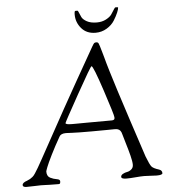

<svg xmlns="http://www.w3.org/2000/svg" viewBox="-59 -945 889 1002"><g transform="rotate(-5 385.5 -443.5)"><path d="M368 -872Q368 -891 373 -891H384Q387 -891 391 -880Q395 -869 401.5 -856Q408 -843 428 -832Q448 -821 480 -821Q507 -821 528 -832Q549 -843 558 -856Q567 -869 573.5 -880Q580 -891 583 -891H590Q597 -891 597 -889Q597 -881 589.5 -863Q582 -845 568 -822.5Q554 -800 527.5 -784Q501 -768 469 -768Q422 -768 395 -799.5Q368 -831 368 -872ZM20 -9Q20 -22 45 -30Q55 -34 61 -37.5Q67 -41 74.5 -47Q82 -53 89.5 -65Q97 -77 106.5 -92.5Q116 -108 131 -136Q146 -164 164 -196Q182 -228 210 -279.5Q238 -331 269.5 -387.5Q301 -444 347.5 -526.5Q394 -609 445 -698Q453 -712 456.5 -715Q460 -718 468 -718Q476 -718 479.5 -711Q483 -704 494 -665Q499 -648 502 -637Q505 -626 511 -604Q517 -582 524 -560Q547 -483 606.5 -301Q666 -119 672 -102Q689 -58 698 -47.5Q707 -37 736 -28Q752 -23 752 -8Q752 2 721 2Q710 2 690.5 0.5Q671 -1 656 -1Q638 -1 610 1.5Q582 4 563 4Q536 4 536 -7Q536 -16 546.5 -22Q557 -28 569 -30Q581 -32 591.5 -41Q602 -50 602 -65Q602 -82 594 -113.5Q586 -145 575 -181Q564 -217 561 -229Q556 -251 540 -256Q533 -258 524 -258Q519 -258 480 -257.5Q441 -257 403 -257Q327 -257 302 -258.5Q277 -260 269 -260Q242 -260 234 -245Q206 -196 185 -153.5Q164 -111 156.5 -91.5Q149 -72 149 -69Q149 -44 166 -35.5Q183 -27 200 -24.5Q217 -22 217 -12Q217 -7 216 -3.5Q215 0 212.5 1Q210 2 208.5 2Q207 2 202 2Q181 2 162 1.5Q143 1 132.5 0.5Q122 0 115 0Q106 0 83 1Q60 2 40 2Q20 2 20 -9ZM271 -312Q271 -304 304 -304Q308 -304 321 -304Q334 -304 380.5 -304.5Q427 -305 512 -305Q520 -305 523.5 -307.5Q527 -310 527.5 -312.5Q528 -315 528 -320Q528 -332 484.5 -464Q441 -596 432 -596Q427 -596 349 -456Q271 -316 271 -312Z"/></g></svg>

Font: OFL Sorts Mill Goudy TT
Style: Italic
Weight: 500
Italic angle: -6°
Version: Version 003.000